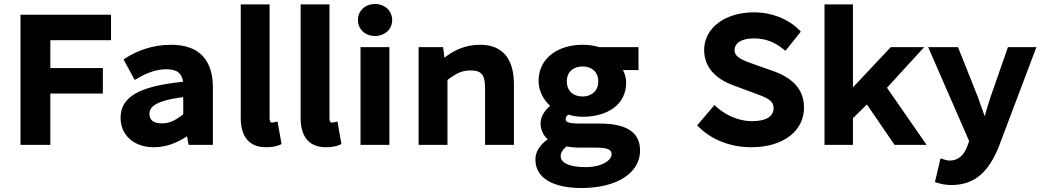

<svg xmlns="http://www.w3.org/2000/svg" viewBox="-20 -728 5229 965"><path d="M233 0V-258H497V-386H233V-526H538V-654H83V0Z M753 12C817 12 871 -11 920 -43L928 0H1050V-289C1050 -423 984 -503 840 -503C745 -503 668 -472 613 -437L601 -429L657 -326L671 -334C714 -360 765 -380 816 -380C875 -380 895 -355 900 -317C683 -295 586 -243 586 -136C586 -49 653 12 753 12ZM901 -240V-154C864 -124 833 -108 795 -108C754 -108 731 -122 731 -156C731 -190 761 -222 901 -240Z M1317 12C1345 12 1367 8 1384 1L1395 -4L1375 -117L1360 -114C1352 -112 1350 -112 1345 -112C1344 -112 1335 -112 1335 -134V-706H1190V-135C1190 -50 1225 12 1317 12Z M1618 12C1646 12 1668 8 1685 1L1696 -4L1676 -117L1661 -114C1653 -112 1651 -112 1646 -112C1645 -112 1636 -112 1636 -134V-706H1491V-135C1491 -50 1526 12 1618 12Z M1951 -627C1951 -675 1913 -708 1865 -708C1817 -708 1779 -675 1779 -627C1779 -580 1817 -547 1865 -547C1913 -547 1951 -580 1951 -627ZM1937 0V-491H1792V0Z M2229 0V-326C2274 -360 2302 -374 2344 -374C2396 -374 2418 -357 2418 -285V0H2563V-305C2563 -425 2512 -503 2393 -503C2318 -503 2261 -475 2214 -438L2207 -491H2084V0Z M2828 8C2849 12 2871 14 2898 14H2973C3036 14 3054 24 3054 48C3054 76 3008 112 2922 112C2835 112 2798 87 2798 57C2798 41 2806 25 2828 8ZM2902 217C3084 217 3197 139 3197 29C3197 -68 3122 -107 2993 -107H2896C2831 -107 2823 -117 2823 -128C2823 -140 2827 -145 2837 -152C2860 -145 2886 -141 2908 -141C3030 -141 3127 -200 3127 -312C3127 -336 3121 -357 3111 -376H3189V-491H2992C2970 -498 2939 -503 2908 -503C2787 -503 2687 -438 2687 -321C2687 -268 2714 -224 2745 -196C2721 -176 2697 -145 2697 -108C2697 -73 2712 -46 2733 -28C2695 -1 2671 33 2671 74C2671 174 2772 217 2902 217ZM2829 -319C2829 -369 2864 -394 2908 -394C2952 -394 2987 -368 2987 -319C2987 -268 2950 -243 2908 -243C2864 -243 2829 -268 2829 -319Z M3494 -88C3559 -24 3654 12 3756 12C3924 12 4021 -76 4021 -186C4021 -283 3959 -335 3877 -367L3778 -402C3715 -424 3672 -439 3672 -476C3672 -511 3705 -535 3770 -535C3828 -535 3873 -516 3916 -482L3928 -473L4005 -569L3995 -579C3941 -633 3859 -666 3770 -666C3621 -666 3519 -585 3519 -477C3519 -378 3594 -325 3666 -299L3766 -262C3834 -237 3868 -225 3868 -184C3868 -146 3836 -119 3758 -119C3697 -119 3630 -147 3583 -189L3571 -200L3484 -98Z M4267 0V-134L4337 -203L4476 0H4637L4438 -287L4625 -491H4457L4267 -289V-706H4124V0Z M4707 68 4679 187 4692 191C4711 197 4733 202 4761 202C4888 202 4952 125 4999 12L5189 -491H5046L4958 -239C4948 -208 4939 -178 4929 -144C4918 -176 4906 -210 4895 -240L4795 -491H4645L4851 -19L4842 6C4825 52 4797 79 4753 79C4744 79 4731 76 4723 73Z"/></svg>

Font: Falling Sky
Style: Bd+
Weight: 400
Designer: Paul D. Hunt
Foundry: Adobe Systems Incorporated
Version: Version 1.02